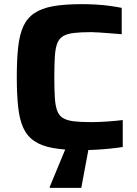

<svg xmlns="http://www.w3.org/2000/svg" viewBox="-20 -716 661 926"><path d="M375 8Q292 8 236 -2Q180 -12 145 -36Q110 -60 92 -100Q74 -140 67.5 -200.5Q61 -261 61 -344Q61 -427 67.5 -487.5Q74 -548 92 -588Q110 -628 145 -652Q180 -676 236 -686Q292 -696 375 -696Q408 -696 443 -694Q478 -692 510.5 -687.5Q543 -683 567 -678V-551Q532 -554 504 -556Q476 -558 455.5 -559.5Q435 -561 420 -561Q369 -561 336 -557Q303 -553 284 -541.5Q265 -530 256 -506.5Q247 -483 244.5 -443.5Q242 -404 242 -344Q242 -284 244.5 -244.5Q247 -205 256 -181.5Q265 -158 284 -146.5Q303 -135 336 -131Q369 -127 420 -127Q455 -127 497.5 -130Q540 -133 572 -137V-7Q547 -3 513.5 0.5Q480 4 444 6Q408 8 375 8ZM220 190V185L304 -18H410V-13L372 190Z"/></svg>

Font: Saira SemiExpanded
Style: Bold
Weight: 700
Width: 6
Designer: Hector Gatti with collaboration of the Omnibus-Type team
Foundry: Omnibus-Type
Version: Version 1.101